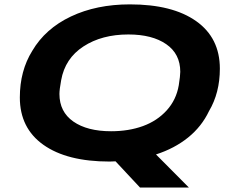

<svg xmlns="http://www.w3.org/2000/svg" viewBox="-20 -719 1056 869"><path d="M613.8 129.9 502.9 11.2Q494.1 12.2 476.1 12.2Q283.2 12.2 176.5 -63.5Q69.8 -139.2 69.8 -277.8Q69.8 -398.4 126 -488.8Q185.1 -589.4 300.8 -644.3Q416.5 -699.2 567.9 -699.2Q760.7 -699.2 867.9 -623.3Q975.1 -547.4 975.1 -408.2Q975.1 -298.8 925.8 -215.8Q892.6 -146 831.1 -96.4Q769.5 -46.9 686 -20L835 129.9ZM482.9 -125Q562.5 -125 627 -148.4Q691.4 -171.9 734.6 -219.5Q777.8 -267.1 789.1 -333Q795.9 -376.5 795.9 -394Q795.9 -475.1 732.4 -519Q668.9 -563 561 -563Q440.9 -563 357.7 -508.8Q274.4 -454.6 256.8 -356Q249 -313.5 249 -293.9Q249 -212.9 312 -168.9Q375 -125 482.9 -125Z"/></svg>

Font: Archivo Expanded
Style: Bold Italic
Weight: 700
Width: 7
Italic angle: -10°
Designer: Hector Gatti
Foundry: Omnibus-Type
Version: Version 2.001